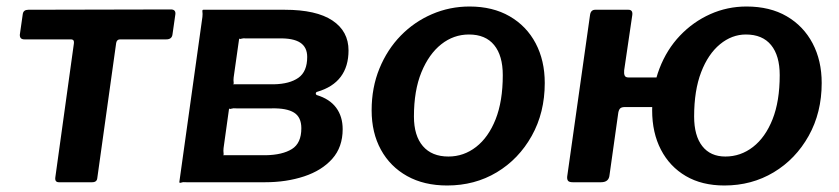

<svg xmlns="http://www.w3.org/2000/svg" viewBox="-20 -560 2579 590"><path d="M491 -439H349Q339 -439 337 -428L279 -13Q278 0 263 0H161Q148 0 150 -15L207 -426Q208 -432 206 -435.5Q204 -439 197 -439H55Q40 -439 41 -454L50 -517Q52 -530 67 -530L505 -531Q520 -531 519 -517L510 -454Q508 -439 491 -439Z M531 0 602 -508Q603 -518 602 -524Q601 -530 605 -530H855Q952 -530 1001.5 -497Q1051 -464 1051 -405Q1051 -356 1027 -324Q1003 -292 955 -278Q951 -277 950.5 -273.5Q950 -270 953 -268Q993 -256 1013 -229Q1033 -202 1033 -163Q1033 -108 1001 -72Q969 -36 914.5 -18Q860 0 795 0H553Q543 -1 537.5 1Q532 3 531 0ZM797 -83Q848 -84 877 -102Q906 -120 906 -166Q906 -200 883.5 -214Q861 -228 815 -227H706Q697 -228 691 -226Q685 -224 684 -227L667 -105Q666 -96 667 -89.5Q668 -83 665 -83ZM822 -301Q870 -302 897 -321Q924 -340 924 -385Q924 -415 902.5 -429Q881 -443 837 -442H736Q727 -443 721.5 -441Q716 -439 715 -442L698 -322Q697 -313 698 -307Q699 -301 695 -301Z M1354 10Q1283 10 1231 -19Q1179 -48 1150.5 -100Q1122 -152 1122 -221Q1122 -291 1146 -349.5Q1170 -408 1211.5 -450.5Q1253 -493 1307.5 -516.5Q1362 -540 1423 -540Q1494 -540 1546 -510Q1598 -480 1626 -427Q1654 -374 1654 -305Q1654 -214 1614 -142.5Q1574 -71 1506.5 -30.5Q1439 10 1354 10ZM1358 -79Q1405 -79 1443 -108.5Q1481 -138 1503 -193.5Q1525 -249 1525 -329Q1525 -389 1498.5 -421.5Q1472 -454 1421 -454Q1374 -454 1336 -424Q1298 -394 1275 -338Q1252 -282 1252 -202Q1252 -143 1279.5 -111Q1307 -79 1358 -79Z M2206 10Q2137 10 2087.5 -19Q2038 -48 2011 -100Q1984 -152 1984 -221Q1984 -291 2006.5 -349.5Q2029 -408 2069.5 -450.5Q2110 -493 2162.5 -516.5Q2215 -540 2274 -540Q2346 -540 2397.5 -510Q2449 -480 2477 -427Q2505 -374 2505 -305Q2505 -214 2465 -142.5Q2425 -71 2357.5 -30.5Q2290 10 2206 10ZM1740 0Q1729 0 1725.5 -4.5Q1722 -9 1723 -18L1793 -513Q1795 -530 1809 -530H1911Q1925 -530 1923 -514L1898 -344Q1897 -334 1899.5 -328Q1902 -322 1911 -322H2093Q2108 -322 2106 -309L2097 -246Q2096 -231 2079 -231H1900Q1891 -231 1886.5 -227.5Q1882 -224 1880 -214L1853 -22Q1851 0 1827 0ZM2209 -79Q2256 -79 2294 -108.5Q2332 -138 2354 -193.5Q2376 -249 2376 -329Q2376 -389 2349.5 -421.5Q2323 -454 2272 -454Q2229 -454 2192.5 -424Q2156 -394 2134.5 -338Q2113 -282 2113 -202Q2113 -143 2138 -111Q2163 -79 2209 -79Z"/></svg>

Font: Libre Franklin SemiBold
Style: Italic
Weight: 600
Italic angle: -8°
Designer: Pablo Impallari, Rodrigo Fuenzalida, Nhung Nguyen
Foundry: Impallari Type
Version: Version 3.000